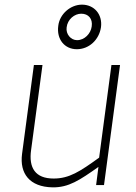

<svg xmlns="http://www.w3.org/2000/svg" viewBox="-20 -798 586 827"><path d="M415 -681C422 -736 386 -778 333 -778C284 -778 237 -738 231 -687C223 -629 258 -586 311 -586C363 -586 407 -626 415 -681ZM375 -684C371 -653 344 -625 312 -625C285 -625 263 -651 267 -680C271 -715 301 -739 330 -739C361 -739 380 -717 375 -684ZM206 9C276 10 323 -22 404 -79L394 -1H428L497 -518H460L407 -119C324 -59 278 -29 211 -29C132 -29 103 -75 114 -152L163 -518H126L75 -135C64 -51 107 7 206 9Z"/></svg>

Font: United Sans Thin
Style: Italic
Weight: 100
Italic angle: -8°
Designer: Pablo Impallari, Rodrigo Fuenzalida (Modified by Dan O. Williams)
Version: Version 1.000;PS 001.000;hotconv 1.0.88;makeotf.lib2.5.64775